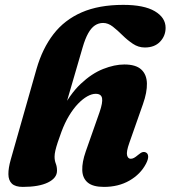

<svg xmlns="http://www.w3.org/2000/svg" viewBox="-20 -739 687 773"><path d="M227.6 -209Q241.1 -245.1 258.2 -273.4Q275.3 -301.6 294 -321.1Q312.8 -340.6 331.2 -351Q349.6 -361.3 365.2 -361.3Q387.6 -361.3 390.9 -343.7Q394.2 -326 380.7 -287L325.2 -129.1Q310.1 -86 311.2 -53.8Q312.2 -21.6 333.3 -4Q354.4 13.5 398.4 13.5Q457 13.5 501.3 -12Q545.7 -37.6 567.7 -79.6Q577 -97.4 576.5 -109Q576.1 -120.6 567.8 -124.9Q561.1 -128.4 554.1 -126.5Q547.1 -124.7 536.3 -115.5Q526.2 -106.9 519.4 -103.3Q512.7 -99.8 506.3 -99.8Q495.2 -99.8 491.6 -113.9Q488 -128 500.7 -163.8L555.7 -320.2Q572.4 -367.4 571.5 -403.2Q570.6 -439.1 548.7 -459.2Q526.9 -479.4 480.5 -479.4Q441.1 -479.4 395.3 -461.3Q349.5 -443.3 305 -401.4Q260.6 -359.6 224.3 -287.4L235.6 -283.6L312.7 -548.2Q322.9 -583.3 335 -604.9Q347.1 -626.6 362 -636.6Q377 -646.6 395.2 -646.6Q415.2 -646.6 434.3 -631.7Q453.3 -616.8 473 -597.2Q492.8 -577.6 515 -562.7Q537.2 -547.8 563.1 -547.8Q602.2 -547.8 624.4 -571.1Q646.7 -594.4 646.7 -627Q646.7 -668.1 603.3 -693.8Q559.9 -719.4 476 -719.4Q378 -719.4 308.8 -689.2Q239.5 -658.9 195.2 -601.4Q150.8 -543.9 127.1 -461.6L23.5 -97.4Q13.5 -62.6 13.8 -37.7Q14 -12.8 27.9 0.4Q41.8 13.5 71.9 13.5Q136.6 13.5 173 -4.3Q209.5 -22.2 209.5 -51.6Q209.5 -68 204.6 -80.4Q199.7 -92.8 199.7 -108.2Q199.7 -118.6 202.9 -132.8Q206.2 -147.1 212.5 -166.2Q218.9 -185.3 227.6 -209Z"/></svg>

Font: Fraunces Wonky
Style: Italic
Weight: 900
Italic angle: -16°
Version: Version 1.000;[b76b70a41]